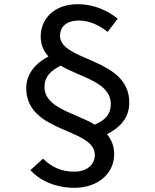

<svg xmlns="http://www.w3.org/2000/svg" viewBox="-20 -819 740 915"><path d="M596 -331C596 -545 266 -525 266 -649C266 -687 292 -721 356 -721C410 -721 454 -697 493 -667L541 -730C495 -767 429 -799 352 -799C235 -799 174 -727 174 -645C174 -605 188 -574 211 -550C149 -518 105 -466 105 -399C105 -183 432 -211 432 -80C432 -37 397 -1 334 -1C270 -1 225 -24 185 -63L125 -8C173 45 250 76 334 76C447 76 524 8 524 -84C524 -124 511 -154 490 -179C554 -213 596 -257 596 -331ZM432 -225C334 -283 192 -304 192 -405C192 -453 221 -482 269 -506C367 -449 508 -427 508 -323C508 -273 481 -247 432 -225Z"/></svg>

Font: Kawkab Mono Light
Style: Bold
Weight: 400
Monospace: yes
Designer: Abdullah Arif
Foundry: Abdullah Arif
Version: Version 1.000;PS 000.500;hotconv 1.0.88;makeotf.lib2.5.64775